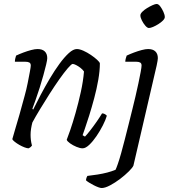

<svg xmlns="http://www.w3.org/2000/svg" viewBox="-20 -747 860 967"><path d="M124 0Q116 0 103 -5Q90 -10 77 -17.5Q64 -25 54 -33Q44 -41 42 -46Q46 -61 55.5 -93Q65 -125 78 -169.5Q91 -214 104 -264Q113 -296 119.5 -329Q126 -362 130.5 -386Q135 -410 135 -417Q135 -428 128 -432Q121 -436 108 -436H55Q55 -444 57 -452.5Q59 -461 61 -467Q78 -475 98 -482.5Q118 -490 137 -495Q156 -500 169 -500Q193 -500 205.5 -488Q218 -476 218 -454Q218 -445 212.5 -422Q207 -399 198.5 -368Q190 -337 179.5 -304Q169 -271 159 -243Q149 -215 143 -199L147 -195Q164 -230 185.5 -270.5Q207 -311 231 -351.5Q255 -392 279.5 -425.5Q304 -459 326.5 -479.5Q349 -500 367 -500Q381 -500 400 -491.5Q419 -483 437.5 -470.5Q456 -458 469 -446Q482 -434 483 -428Q483 -391 475 -345Q467 -299 454.5 -252.5Q442 -206 429.5 -166Q417 -126 407.5 -99Q398 -72 396 -66L408 -59Q417 -68 433.5 -89Q450 -110 467 -134.5Q484 -159 494 -176Q503 -176 509.5 -171.5Q516 -167 518 -164Q512 -143 498 -115.5Q484 -88 466 -61.5Q448 -35 429.5 -17.5Q411 0 396 0Q383 0 365 -7.5Q347 -15 333 -25Q319 -35 316 -43Q321 -55 333.5 -91Q346 -127 360.5 -178Q375 -229 387 -283.5Q399 -338 403 -387Q396 -397 385 -405.5Q374 -414 363 -419.5Q352 -425 346 -425Q340 -425 321.5 -403.5Q303 -382 279 -348Q255 -314 229.5 -274Q204 -234 181 -196Q158 -158 143 -130Q139 -115 136.5 -99Q134 -83 134 -68Q134 -55 135.5 -42Q137 -29 141 -14Q139 -11 135.5 -7.5Q132 -4 124 0ZM492 200Q486 200 475 196Q464 192 451.5 185.5Q439 179 428.5 172.5Q418 166 413 161Q414 153 416 147.5Q418 142 420 139Q446 136 471.5 132Q497 128 520 122Q543 116 562 108Q566 100 573.5 78.5Q581 57 590 25Q599 -7 608.5 -44.5Q618 -82 628 -121.5Q638 -161 647 -198Q654 -226 662 -260Q670 -294 677 -327Q684 -360 688.5 -384.5Q693 -409 693 -417Q693 -428 686 -432Q679 -436 667 -436H611Q611 -443 613.5 -452.5Q616 -462 618 -467Q635 -475 655 -482.5Q675 -490 694 -495Q713 -500 726 -500Q750 -500 762.5 -488Q775 -476 775 -454Q775 -450 773.5 -440.5Q772 -431 769 -417Q766 -403 762 -387L652 87Q648 97 629 116Q610 135 585 154Q560 173 534.5 186.5Q509 200 492 200ZM730 -606Q722 -606 712 -617.5Q702 -629 694.5 -644Q687 -659 687 -670Q687 -678 697 -688Q707 -698 721 -706.5Q735 -715 748.5 -721Q762 -727 769 -727Q778 -727 787 -715Q796 -703 803 -687.5Q810 -672 810 -661Q810 -653 800.5 -643.5Q791 -634 777.5 -625.5Q764 -617 751 -611.5Q738 -606 730 -606Z"/></svg>

Font: Texturina 12pt Light
Style: Italic
Weight: 300
Italic angle: -11°
Designer: Guillermo Torres Carreño
Foundry: Omnibus-Type
Version: Version 1.002